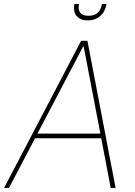

<svg xmlns="http://www.w3.org/2000/svg" viewBox="-33 -929 669 949"><path d="M11.4 0H-12.8L367.9 -727.3H399.1L538.4 0H514.2L467.3 -245.7H140.3ZM152 -268.5H463.1L380.7 -698.9H377.8ZM470.9 -909.1H493.6Q487.2 -871.8 462.5 -850Q437.9 -828.1 400.6 -828.1Q363.3 -828.1 345.7 -850Q328.1 -871.8 334.5 -909.1H357.2Q347.3 -850.9 404.1 -850.9Q460.9 -850.9 470.9 -909.1Z"/></svg>

Font: Inter Thin  BETA
Style: Italic
Weight: 100
Italic angle: -9.39999°
Designer: Rasmus Andersson
Foundry: rsms
Version: Version 3.011;git-f93a4a705